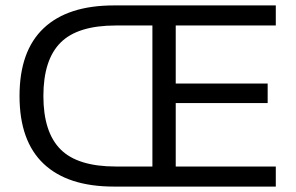

<svg xmlns="http://www.w3.org/2000/svg" viewBox="-20 -688 1092 708"><path d="M400 0Q230 0 141 -84Q52 -168 52 -334Q52 -500 141 -584Q230 -668 400 -668H997V-594H628V-380H967V-308H628V-74H997V0ZM407 -74H542V-594H407Q266 -594 203 -530.5Q140 -467 140 -334Q140 -201 203 -137.5Q266 -74 407 -74Z"/></svg>

Font: Gantari
Style: Regular
Weight: 400
Designer: Anugrah Pasau
Foundry: Lafontype
Version: Version 1.000; ttfautohint (v1.8.3)